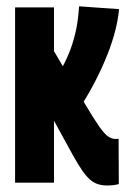

<svg xmlns="http://www.w3.org/2000/svg" viewBox="-20 -567 392 596"><path d="M312.8 8.8Q297.2 8.8 284.4 4.8Q271.6 0.8 259.8 -9.3Q248 -19.4 235.5 -37.4Q223 -55.4 207 -84L147.6 -192.2V0H26.8V-544H147.6V-408.2L243.8 -244.4Q271.8 -197.2 288.4 -173.7Q305 -150.2 316.4 -142.9Q327.8 -135.6 339 -135.6Q341 -135.6 343.6 -135.9Q346.2 -136.2 348.2 -136.2L348.8 4.4Q339.8 6.8 330.9 7.8Q322 8.8 312.8 8.8ZM219 -219.2 140.8 -305Q159.6 -332.8 174 -359.4Q188.4 -386 199 -414.5Q209.6 -443 216.3 -475.3Q223 -507.6 225.4 -547.4L349.6 -538.6Q345.8 -499 334.1 -458.2Q322.4 -417.4 304.9 -376.8Q287.4 -336.2 265.9 -296.6Q244.4 -257 219 -219.2Z"/></svg>

Font: Georama ExtraCondensed Thin
Style: Regular
Weight: 100
Width: 2
Designer: Jean-Baptiste Levee
Foundry: Production Type
Version: Version 1.001